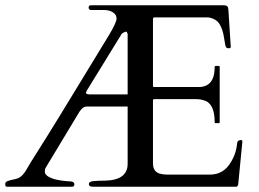

<svg xmlns="http://www.w3.org/2000/svg" viewBox="-20 -708 982 728"><path d="M253 0H8Q2 0 1 -2.5Q0 -5 0 -11.5Q0 -18 9 -21.5Q18 -25 33.5 -28Q49 -31 57 -37Q65 -43 71.5 -51.5Q78 -60 83.5 -70.5Q89 -81 123 -134.5Q157 -188 203 -263Q249 -338 283 -394Q364 -526 393 -574.5Q422 -623 422 -637.5Q422 -652 408.5 -661Q395 -670 375 -670H323Q321 -670 318.5 -673Q316 -676 316 -679Q316 -688 325 -688H829Q837 -688 841 -685Q845 -682 846 -671L855 -530Q855 -525 847.5 -525Q840 -525 837 -529Q834 -534 829.5 -565Q825 -596 812.5 -616.5Q800 -637 770 -642H566Q560 -642 560 -636V-383Q560 -378 564 -378H733Q794 -378 794 -454Q794 -458 798 -458H810Q813 -458 813 -454V-245Q813 -241 810 -241H798Q794 -241 794 -245Q794 -317 752 -328Q740 -332 727 -332H564Q560 -332 560 -327V-89Q560 -53 593 -48Q603 -46 614 -46H776Q827 -46 854 -91Q875 -123 879 -164Q880 -177 894 -177Q899 -177 899 -171L883 -7Q880 0 876 0H332Q317 0 317 -10Q317 -20 335.5 -21.5Q354 -23 378 -23Q464 -25 464 -87V-304H308Q295 -304 284 -288Q282 -285 281 -284L152 -70Q150 -65 150 -57Q150 -39 189 -28Q212 -22 250 -20Q262 -18 262 -9Q262 0 253 0ZM310 -366Q306 -358 306 -356Q306 -350 321 -350H464V-579Q461 -588 459 -588Q455 -588 447.5 -584Q440 -580 438 -574Z"/></svg>

Font: Cardo
Style: Regular
Weight: 400
Designer: David J. Perry
Foundry: David J. Perry
Version: Version 1.0451